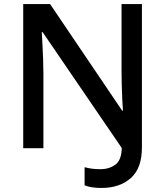

<svg xmlns="http://www.w3.org/2000/svg" viewBox="-20 -734 818 951"><path d="M482 197Q455 197 434.5 193.5Q414 190 399 184V94Q416 99 435.5 101.5Q455 104 477 104Q521 104 551.5 81.5Q582 59 583 -1L191 -575H187Q188 -553 190 -517.5Q192 -482 193.5 -442.5Q195 -403 195 -370V0H95V-714H228L585 -186H589Q587 -210 585.5 -244Q584 -278 583 -315Q582 -352 582 -385V-714H683V-4Q683 99 628 148Q573 197 482 197Z"/></svg>

Font: Noto Kufi Arabic Medium
Style: Regular
Weight: 500
Designer: Monotype Design Team, David Williams, Khaled Hosny
Foundry: Google LLC
Version: Version 2.109; ttfautohint (v1.8.4.7-5d5b)